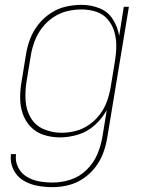

<svg xmlns="http://www.w3.org/2000/svg" viewBox="-20 -558 616 791"><path d="M197 213Q229 213 261.5 205Q294 197 323 177.5Q352 158 373 130.5Q394 103 405.5 71.5Q417 40 422 8L511 -530H490L471 -410Q465 -447 445 -478.5Q425 -510 390 -524Q355 -538 316 -538Q283 -538 250.5 -530.5Q218 -523 188.5 -503.5Q159 -484 137.5 -456.5Q116 -429 104 -397.5Q92 -366 87 -333L69 -223Q63 -189 63 -155Q63 -121 73.5 -90Q84 -59 106.5 -35.5Q129 -12 161 -2Q193 8 227 8Q264 8 302 -3.5Q340 -15 370.5 -42.5Q401 -70 420 -105L402 5Q396 42 381 77.5Q366 113 337 141.5Q308 170 271 182Q234 194 197 194Q168 194 140.5 189Q113 184 90 170Q67 156 54.5 131Q42 106 46 77H25Q21 110 34.5 139Q48 168 74.5 184.5Q101 201 132.5 207Q164 213 197 213ZM233 -11Q195 -11 160 -26Q125 -41 106.5 -73Q88 -105 85.5 -143Q83 -181 89 -220L107 -330Q112 -360 123 -389Q134 -418 153.5 -443.5Q173 -469 200 -487Q227 -505 256.5 -512Q286 -519 316 -519Q347 -519 375.5 -510Q404 -501 423 -479Q442 -457 450.5 -429Q459 -401 459 -370.5Q459 -340 454 -309L436 -199Q431 -170 421 -141.5Q411 -113 392 -87.5Q373 -62 347 -44Q321 -26 291.5 -18.5Q262 -11 233 -11Z"/></svg>

Font: Iosevka Sparkle Thin Oblique
Style: Regular
Weight: 100
Italic angle: -9°
Designer: Belleve Invis
Foundry: Belleve Invis
Version: Version 4.5.0; ttfautohint (v1.8.3)